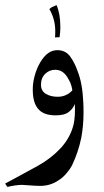

<svg xmlns="http://www.w3.org/2000/svg" viewBox="-40 -500 408 754"><path d="M287 -99Q288 -87 288 -57Q288 -6 279 42Q267 99 243 149Q234 166 220 182Q206 198 190 208Q158 230 118 230Q101 230 77 228Q55 226 47 226Q24 226 -11 234L-20 221Q-4 213 8 206Q88 163 109 151Q161 122 198.5 81.5Q236 41 249 -11Q256 -42 254 -92Q248 -75 231 -61Q214 -47 179 -47Q133 -47 112 -70Q86 -97 89 -160Q90 -181 97.5 -207Q105 -233 118 -255Q146 -303 185 -303Q218 -303 236 -277.5Q254 -252 265 -220Q284 -172 287 -99ZM177 -226Q154 -226 137.5 -210Q121 -194 121 -167Q121 -143 140 -131.5Q159 -120 186 -120Q203 -120 216 -125.5Q229 -131 235.5 -137Q242 -143 244 -145Q244 -149 240.5 -162.5Q237 -176 229 -189Q210 -226 177 -226ZM176 -353Q177 -361 177 -377Q177 -425 154 -464Q158 -469 165 -472.5Q172 -476 182 -480Q197 -446 197 -393Q197 -374 194 -354Z"/></svg>

Font: Mirza
Style: Regular
Weight: 400
Designer: Arabic design by Kourosh Beigpour, Latin design by Eduardo Tunni, engineering by Lasse Fister
Version: Version 1.0010g